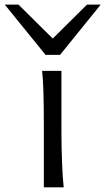

<svg xmlns="http://www.w3.org/2000/svg" viewBox="-40 -801 450 821"><path d="M222.7 -231.9Q222.7 -178.2 225.3 -107.2Q228 -36.1 232.4 0H147.5V-258.8Q147.5 -439 140.1 -498H222.7ZM39.1 -781.2 185.5 -636.2 332 -781.2H390.6L216.8 -566.4H154.8L-19.5 -781.2Z"/></svg>

Font: Lesson One Light
Style: Regular
Weight: 300
Designer: But Ko, Victor Gaultney, Annie Olsen, Julie Remington, Don Collingsworth, Eric Hays, Becca Hirsbrunner
Version: Version 1.100